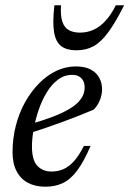

<svg xmlns="http://www.w3.org/2000/svg" viewBox="-20 -697 490 727"><path d="M253.5 -413.5Q223.5 -413.5 199.2 -395.2Q175 -377 156.8 -346.8Q138.5 -316.5 126.2 -280.2Q114 -244 107.5 -208Q101 -172 101 -142.5Q101 -90.5 121.5 -69Q142 -47.5 175 -47.5Q198.5 -47.5 219 -56Q239.5 -64.5 259 -85.5Q278.5 -106.5 297.5 -144.5H323Q297.5 -85 272.2 -51.2Q247 -17.5 218 -3.8Q189 10 151.5 10Q113.5 10 85.8 -4.8Q58 -19.5 42.8 -48.8Q27.5 -78 27.5 -120.5Q27.5 -173 40 -221.5Q52.5 -270 75.2 -310.5Q98 -351 128 -381.5Q158 -412 193.5 -428.8Q229 -445.5 267 -445.5Q302 -445.5 324 -433.5Q346 -421.5 356.2 -401.8Q366.5 -382 366.5 -359Q366.5 -337.5 357.5 -316.2Q348.5 -295 334 -281.5Q306.5 -270 277.5 -258.5Q248.5 -247 218 -235.8Q187.5 -224.5 156.5 -214Q125.5 -203.5 94.5 -193.5L96 -227.5Q145 -241.5 180.5 -255.2Q216 -269 239.2 -282.5Q262.5 -296 275.8 -309.8Q289 -323.5 294.8 -337.5Q300.5 -351.5 300.5 -366Q300.5 -380.5 295 -391Q289.5 -401.5 279.2 -407.5Q269 -413.5 253.5 -413.5ZM283 -573.5Q309.5 -573.5 333 -583.8Q356.5 -594 378.2 -616.8Q400 -639.5 418.5 -677H450Q417.5 -612.5 390.2 -575.2Q363 -538 334.5 -522.2Q306 -506.5 269 -506.5Q233 -506.5 212 -522.2Q191 -538 184.8 -575Q178.5 -612 186 -677H211Q208.5 -638 216 -615.2Q223.5 -592.5 240.5 -583Q257.5 -573.5 283 -573.5Z"/></svg>

Font: Newsreader 24pt
Style: Italic
Weight: 400
Italic angle: -17°
Designer: Hugues Gentile
Foundry: Production Type
Version: Version 1.003